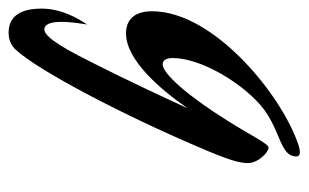

<svg xmlns="http://www.w3.org/2000/svg" viewBox="-202 -282 700 435"><g transform="rotate(90 147.5 -65.0)"><path d="M300 -277C300 -301 275 -324 265 -324C256 -324 237 -283 204 -231C149 -143 98 -84 76 -84C68 -84 62 -91 62 -107C62 -173 123 -272 179 -314C231 -352 285 -351 285 -387C285 -392 281 -395 275 -395C271 -395 267 -394 263 -393C151 -358 -44 -202 -44 -60C-44 -18 -23 -1 6 -1C66 -1 132 -77 176 -141C111 1 72 76 72 76C29 164 9 184 -3 184C-12 184 -20 175 -20 145C-20 131 -18 112 -14 87C-41 127 -50 162 -50 190C-50 247 -26 265 5 265C19 265 33 260 43 249C92 196 193 1 264 -166C292 -231 300 -257 300 -277Z"/></g></svg>

Font: Mervale Script
Style: Regular
Weight: 400
Designer: Astigmatic (AOETI)
Foundry: Astigmatic (AOETI)
Version: Version 1.000